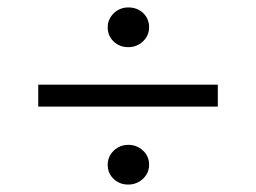

<svg xmlns="http://www.w3.org/2000/svg" viewBox="-20 -590 688 517"><path d="M83 -303V-362H566.5V-303ZM325.5 -93Q302 -93 286 -108.2Q270 -123.5 270 -146.5Q270 -161.5 277.5 -173.5Q285 -185.5 297.5 -192.8Q310 -200 325.5 -200Q348 -200 364.8 -184.8Q381.5 -169.5 381.5 -146.5Q381.5 -131 373.8 -119Q366 -107 353.2 -100Q340.5 -93 325.5 -93ZM325.5 -463Q302 -463 286 -478.2Q270 -493.5 270 -516.5Q270 -531.5 277.5 -543.5Q285 -555.5 297.5 -562.8Q310 -570 325.5 -570Q349.5 -570 365.5 -554.8Q381.5 -539.5 381.5 -516.5Q381.5 -501.5 374 -489.5Q366.5 -477.5 353.8 -470.2Q341 -463 325.5 -463Z"/></svg>

Font: Geologica Roman ExtraLight
Style: Regular
Weight: 250
Designer: Sindre Bremnes, Frode Helland
Foundry: Monokrom Skriftforlag AS
Version: Version 1.010;gftools[0.9.28]